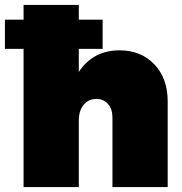

<svg xmlns="http://www.w3.org/2000/svg" viewBox="-36 -762 743 782"><path d="M451 -557Q538 -557 592.5 -500Q647 -443 647 -349V0H422V-284Q422 -318 404 -338.5Q386 -359 357 -359Q324 -359 304.5 -335Q285 -311 285 -271V0H60V-563H-16V-682H60V-742H285V-682H382V-563H285V-469Q343 -557 451 -557Z"/></svg>

Font: MontserratBlack
Style: Regular
Weight: 900
Designer: Julieta Ulanovsky
Foundry: Julieta Ulanovsky
Version: Version 4.000